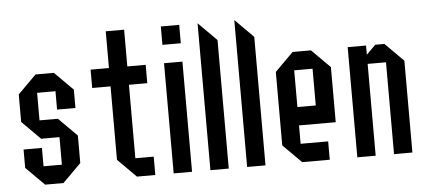

<svg xmlns="http://www.w3.org/2000/svg" viewBox="-47 -767 1927 868"><g transform="rotate(-5 916.5 -333.5)"><path d="M41.7 -83.3V-166.7H125V-83.3H208.3V-208.3H125L41.7 -291.7V-416.7L125 -500H208.3L291.7 -416.7V-333.3H208.3V-416.7H125V-291.7H208.3L291.7 -208.3V-83.3L208.3 0H125Z M541.7 -83.3H625V0H541.7L458.3 -83.3V-416.7H375V-500H458.3V-666.7H541.7V-500H625V-416.7H541.7Z M791.7 0H708.3V-500H791.7ZM791.7 -583.3H708.3V-666.7H791.7Z M958.3 0H875V-666.7L958.3 -583.3Z M1125 0H1041.7V-666.7L1125 -583.3Z M1416.7 -83.3V0H1291.7L1208.3 -83.3V-416.7L1291.7 -500H1375L1458.3 -416.7V-166.7H1291.7V-83.3ZM1291.7 -250H1375V-416.7H1291.7Z M1625 0H1541.7V-500H1625V-458.3L1666.7 -500H1708.3L1791.7 -416.7V0H1708.3V-416.7H1625Z"/></g></svg>

Font: Yulong
Style: Regular
Weight: 400
Designer: GGBotNet
Foundry: f0n7.com
Version: 1.00